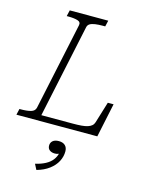

<svg xmlns="http://www.w3.org/2000/svg" viewBox="-163 -801 931 1190"><g transform="rotate(15 302.5 -205.5)"><path d="M380 -710 371 -671H355Q328 -671 307 -668Q286 -665 273.5 -657.5Q261 -650 258 -635L131 -37H333Q365 -37 388.5 -39Q412 -41 427.5 -46Q443 -51 453 -59.5Q463 -68 467 -81L509 -218H546L500 0H-19L-10 -39H0Q38 -39 63 -46Q88 -53 93 -75L212 -635Q217 -657 194.5 -664Q172 -671 135 -671H124L133 -710ZM189 299 171 264Q209 255 236 240.5Q263 226 279 205Q295 184 300 157Q301 154 303 152.5Q305 151 308 151.5Q311 152 313 155Q305 163 295 167Q285 171 273 171Q252 171 239 161Q226 151 226 132Q226 113 239.5 101.5Q253 90 278 90Q304 90 318.5 103.5Q333 117 333 142Q333 175 317 206Q301 237 268.5 261.5Q236 286 189 299Z"/></g></svg>

Font: Roboto Serif 20pt Thin
Style: Italic
Weight: 250
Italic angle: -10°
Version: Version 1.007